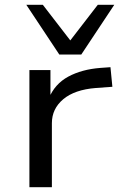

<svg xmlns="http://www.w3.org/2000/svg" viewBox="-20 -783 504 803"><path d="M103 0V-490H191V-371H184Q209 -432 265.5 -462.5Q322 -493 400 -499L442 -502L450 -420L381 -415Q292 -408 244.5 -368Q197 -328 197 -268V0ZM228 -555 90 -763H159L274 -614L389 -763H458L320 -555Z"/></svg>

Font: Nunito Sans 10pt Expanded
Style: Regular
Weight: 400
Width: 7
Designer: Vernon Adams
Foundry: Vernon Adams
Version: Version 3.101;gftools[0.9.27]